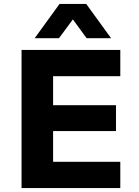

<svg xmlns="http://www.w3.org/2000/svg" viewBox="-20 -960 708 980"><path d="M90 0V-705H594V-571H251V-423H572V-291H251V-134H594V0ZM157 -765 284 -940H420L547 -765H422L352 -861L281 -765Z"/></svg>

Font: Nunito Sans 7pt ExtraBold
Style: Regular
Weight: 800
Designer: Vernon Adams
Foundry: Vernon Adams
Version: Version 3.101;gftools[0.9.27]